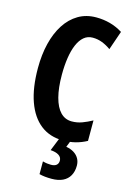

<svg xmlns="http://www.w3.org/2000/svg" viewBox="-141 -795 765 1105"><g transform="rotate(15 241.5 -242.0)"><path d="M301 -606Q271 -606 249 -587.5Q227 -569 212.5 -535Q198 -501 191 -455Q184 -409 184 -355Q184 -276 198.5 -221Q213 -166 240.5 -137.5Q268 -109 308 -109Q340 -109 369.5 -120Q399 -131 428 -147V-25Q397 -8 362.5 1Q328 10 288 10Q209 10 154 -33Q99 -76 70 -157.5Q41 -239 41 -356Q41 -436 57.5 -503Q74 -570 106 -619.5Q138 -669 184.5 -696.5Q231 -724 291 -724Q333 -724 372.5 -713.5Q412 -703 449 -680L410 -567Q385 -585 358 -595.5Q331 -606 301 -606ZM403 130Q403 164 389 189Q375 214 348 227Q321 240 282 240Q260 240 241.5 238Q223 236 208 232V156Q222 160 234.5 161.5Q247 163 257 163Q279 163 290 153.5Q301 144 301 127Q301 107 283.5 95.5Q266 84 234 82L267 0H332L316 40Q344 45 363 57Q382 69 392.5 87.5Q403 106 403 130Z"/></g></svg>

Font: Noto Sans Display ExtraCondensed
Style: Regular
Weight: 400
Width: 2
Version: Version 2.003